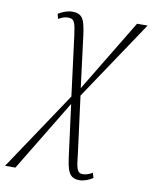

<svg xmlns="http://www.w3.org/2000/svg" viewBox="-142 -604 727 915"><g transform="rotate(10 221.5 -146.5)"><path d="M-55 240H-5L204 -105L235 133C245 208 252 246 306 246C326 246 351 237 370 224L363 200C346 210 331 215 316 215C286 215 284 188 276 117L241 -152L498 -536H447L236 -187L204 -440C194 -510 185 -539 134 -539C110 -539 88 -530 66 -517L72 -493C91 -504 105 -508 119 -508C152 -508 154 -484 162 -430L199 -140Z"/></g></svg>

Font: Noto Serif Condensed ExtraLight
Style: Italic
Weight: 200
Width: 3
Italic angle: -12°
Designer: Monotype Design Team
Foundry: Monotype Imaging Inc.
Version: Version 2.013